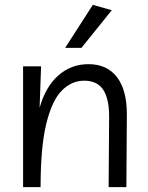

<svg xmlns="http://www.w3.org/2000/svg" viewBox="-20 -770 611 790"><path d="M75 0V-497H149L143 -327Q168 -414 220.5 -460Q273 -506 344 -506Q420 -506 461 -453Q502 -400 502 -300L500 0H427L429 -291Q429 -364 404.5 -401Q380 -438 326 -438Q275 -438 234.5 -397.5Q194 -357 170.5 -261Q147 -165 147 0ZM248 -573 362 -750 440 -728 315 -573Z"/></svg>

Font: LivvicRegular
Style: Regular
Weight: 400
Designer: Jacques Le Bailly, Baron von Fonthausen
Version: Version 1.001; ttfautohint (v1.8.2)